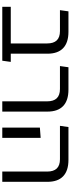

<svg xmlns="http://www.w3.org/2000/svg" viewBox="524 -1158 633 1722"><g transform="rotate(90 841.0 -296.5)"><path d="M369.1 0V-402.1Q369.1 -460 341.6 -488.6Q314 -517.2 258.2 -517.2H70.6L81.2 -593.4H264.8Q361.6 -593.4 411.4 -545.8Q461.1 -498.1 461.1 -405.1V-65.8Q457.4 -48.1 446.4 -32Q435.5 -15.9 423 0ZM40.6 0V-76.1H534.6L524 0Z M888.4 0V-402.1Q888.4 -460 860.8 -488.6Q833.2 -517.2 777.5 -517.2H572L582.6 -593.4H784Q880.9 -593.4 930.6 -545.8Q980.4 -498.1 980.4 -405.1V0Z M1518.2 0V-402.1Q1518.2 -460 1490.7 -488.6Q1463.1 -517.2 1407.4 -517.2H1108.1L1118.8 -593.4H1413.9Q1510.8 -593.4 1560.5 -545.8Q1610.2 -498.1 1610.2 -405.1V0ZM1123.8 0V-337.2L1215.8 -344.1V0Z"/></g></svg>

Font: Noto Sans Hebrew Light
Style: Regular
Weight: 100
Version: Version 3.000